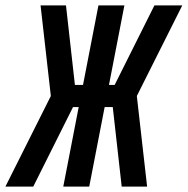

<svg xmlns="http://www.w3.org/2000/svg" viewBox="-70 -690 694 710"><path d="M-50 0 118 -335 80 -670H174L207 -376H237L294 -670H390L333 -376H354L501 -670H604L436 -335L474 0H380L347 -294H317L260 0H164L221 -294H200L53 0Z"/></svg>

Font: Lode Dark
Style: Bold Italic
Weight: 700
Italic angle: -11°
Monospace: yes
Designer: Belleve Invis
Foundry: Belleve Invis
Version: Version 29.2.0; ttfautohint (v1.8.3)